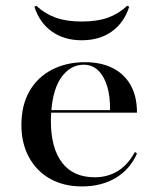

<svg xmlns="http://www.w3.org/2000/svg" viewBox="-20 -647 555 678"><path d="M269.4 11.3Q205.6 11.3 157.7 -15.3Q109.7 -41.9 82.7 -91.1Q55.6 -140.3 55.6 -205.6Q55.6 -275.8 84.3 -325.4Q112.9 -375 164.1 -401.2Q215.3 -427.4 279.8 -427.4Q336.3 -427.4 377.4 -406.9Q418.5 -386.3 441.1 -346.8Q463.7 -307.3 463.7 -249.2H123.4L121.8 -258.1H368.5Q369.4 -306.5 358.5 -342.3Q347.6 -378.2 326.6 -398.4Q305.6 -418.5 275.8 -418.5Q230.6 -418.5 199.2 -377.4Q167.7 -336.3 161.3 -256.5V-254.8Q160.5 -246.8 160.1 -238.3Q159.7 -229.8 159.7 -219.4Q159.7 -124.2 199.2 -72.6Q238.7 -21 314.5 -21Q359.7 -21 395.6 -42.7Q431.5 -64.5 456.5 -110.5L463.7 -104.8Q438.7 -48.4 388.3 -18.5Q337.9 11.3 269.4 11.3ZM268.5 -504.8Q206.5 -504.8 162.9 -535.9Q119.4 -566.9 101.6 -623.4L108.1 -626.6Q138.7 -598.4 176.6 -584.7Q214.5 -571 268.5 -571Q323.4 -571 361.3 -584.7Q399.2 -598.4 429 -626.6L436.3 -623.4Q418.5 -566.9 375 -535.9Q331.5 -504.8 268.5 -504.8Z"/></svg>

Font: Playfair 144pt SemiExpanded SemiBold
Style: Regular
Weight: 600
Width: 6
Designer: Claus Eggers Sørensen
Foundry: Claus Eggers Sørensen
Version: Version 2.203